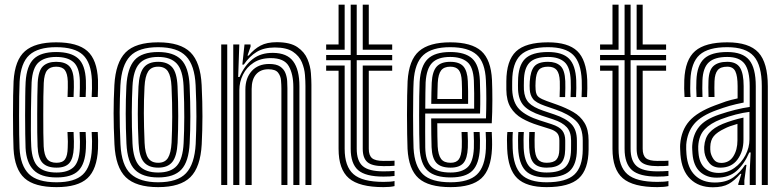

<svg xmlns="http://www.w3.org/2000/svg" viewBox="-20 -790 3342 820"><path d="M221.5 9.2Q127.2 9.2 84.9 -28.9Q42.5 -67 37.8 -154.2Q36.8 -178 36.1 -216.9Q35.5 -255.8 35.5 -299.2Q35.5 -342.8 36.1 -381.5Q36.8 -420.2 38 -443.2Q43.5 -534 86.8 -571.6Q130 -609.2 219.8 -609.2Q311.2 -609.2 353 -572.1Q394.8 -535 398.5 -448.5Q399 -432.2 398.6 -412.1Q398.2 -392 397.5 -375.8H371.5Q372.5 -392.5 372.9 -411.4Q373.2 -430.2 372.5 -447.5Q369.2 -523 333.9 -555.8Q298.5 -588.5 219.8 -588.5Q142.2 -588.5 105.4 -555Q68.5 -521.5 63.8 -441.8Q62.5 -417.5 62 -378.2Q61.5 -339 61.5 -295.8Q61.5 -252.5 62 -215.1Q62.5 -177.8 63.5 -157Q67.2 -82.8 103.2 -47.1Q139.2 -11.5 221.5 -11.5Q299 -11.5 334 -44.9Q369 -78.2 372.5 -155.5Q373.2 -172 373.1 -187.2Q373 -202.5 371.5 -226.2H397.5Q398.8 -204.8 399 -189Q399.2 -173.2 398.5 -154.5Q394.5 -66.8 353.4 -28.8Q312.2 9.2 221.5 9.2ZM221.5 -32.2Q154.2 -32.2 123.4 -63.9Q92.5 -95.5 89.2 -157.8Q88.2 -179.2 87.8 -217Q87.2 -254.8 87.2 -297.6Q87.2 -340.5 87.8 -378.9Q88.2 -417.2 89.5 -440.2Q93.8 -509 124.1 -538.4Q154.5 -567.8 219.8 -567.8Q283.2 -567.8 313.6 -540.5Q344 -513.2 346.8 -446.8Q347.5 -431.2 347.1 -412.9Q346.8 -394.5 345.8 -375.8H320Q320.8 -395.5 321.1 -413.5Q321.5 -431.5 321 -446.2Q318.8 -503.5 293.4 -525.1Q268 -546.8 219.8 -546.8Q171 -546.8 144.9 -523.6Q118.8 -500.5 115 -438.5Q114.5 -425 113.6 -391.2Q112.8 -357.5 112.2 -315.1Q111.8 -272.8 111.9 -232Q112 -191.2 113.5 -164Q117 -102 143.1 -77.6Q169.2 -53.2 221.5 -53.2Q269.2 -53.2 293.8 -75.6Q318.2 -98 321 -156.8Q321.5 -171 321.5 -185.5Q321.5 -200 320 -226.2H345.8Q347.5 -198.8 347.5 -185Q347.5 -171.2 346.8 -156.2Q343.8 -89.8 314.8 -61Q285.8 -32.2 221.5 -32.2ZM221.5 -74Q181.2 -74 161.9 -94.2Q142.5 -114.5 140.5 -164.5Q139.5 -187 139.1 -223.9Q138.8 -260.8 138.9 -302Q139 -343.2 139.5 -379.5Q140 -415.8 141 -437Q144 -489.2 164 -507.6Q184 -526 219.8 -526Q258.2 -526 276 -507.2Q293.8 -488.5 295.2 -443.8Q295.8 -434 295.5 -417.1Q295.2 -400.2 294.2 -375.8H268.5Q270.2 -419.5 269.5 -442.8Q268.2 -476 257 -490.6Q245.8 -505.2 219.8 -505.2Q194.2 -505.2 181.5 -490Q168.8 -474.8 166.8 -435.5Q165.8 -414 165.2 -377.4Q164.8 -340.8 164.8 -299.6Q164.8 -258.5 165.1 -222.1Q165.5 -185.8 166.5 -164.8Q168.8 -126.8 181.4 -110.8Q194 -94.8 221.5 -94.8Q247.2 -94.8 257.9 -109.9Q268.5 -125 269.2 -159.5Q269.8 -173.5 269.8 -185.5Q269.8 -197.5 268.2 -226.2H294.2Q295.5 -203 295.6 -186.6Q295.8 -170.2 295.2 -159.5Q293.2 -113.2 276.2 -93.6Q259.2 -74 221.5 -74Z M655.5 9.2Q560.8 9.2 517.1 -33.2Q473.5 -75.8 468.8 -173.8Q465.2 -246.8 465.2 -306.1Q465.2 -365.5 468.5 -427Q473.8 -522.8 516.2 -566Q558.8 -609.2 655.5 -609.2Q750.5 -609.2 793.5 -566.4Q836.5 -523.5 841.2 -426.8Q844.8 -352.2 844.6 -292.9Q844.5 -233.5 841.5 -173.8Q836.2 -76 793.1 -33.4Q750 9.2 655.5 9.2ZM655.5 -11.5Q738 -11.5 774.5 -50.2Q811 -89 815.8 -175Q818.5 -234.2 818.8 -291.6Q819 -349 815.5 -425.8Q811.5 -511.2 774.6 -549.9Q737.8 -588.5 655.5 -588.5Q572.2 -588.5 535.5 -549.9Q498.8 -511.2 494.2 -425Q491.5 -370.5 491.1 -311.5Q490.8 -252.5 494.5 -174Q498.8 -83.8 538.1 -47.6Q577.5 -11.5 655.5 -11.5ZM655.5 -32.2Q589.5 -32.2 556.6 -64.5Q523.8 -96.8 520 -177Q514 -308 519.8 -422.8Q524 -499 554.8 -533.4Q585.5 -567.8 655.5 -567.8Q721 -567.8 753.4 -535.6Q785.8 -503.5 789.8 -425.5Q793 -352.5 793 -293.5Q793 -234.5 790 -178Q786 -99.5 754.6 -65.9Q723.2 -32.2 655.5 -32.2ZM655.5 -53.2Q709.8 -53.2 735.2 -82.1Q760.8 -111 764.2 -178.8Q766.8 -228.8 767 -289.5Q767.2 -350.2 764 -422.5Q761 -490.2 734.9 -518.5Q708.8 -546.8 655.5 -546.8Q600.5 -546.8 574.9 -518.1Q549.2 -489.5 545.8 -422Q543.2 -373 542.9 -312Q542.5 -251 545.8 -177.8Q549.2 -109 575.6 -81.1Q602 -53.2 655.5 -53.2ZM655.5 -74Q614.5 -74 594.4 -97.8Q574.2 -121.5 571.8 -179Q568.5 -245.5 568.5 -303.1Q568.5 -360.8 571.5 -420.8Q574.5 -477.2 594 -501.6Q613.5 -526 655.5 -526Q695 -526 715.2 -502.9Q735.5 -479.8 738.2 -421.8Q741.2 -354.5 741.2 -294.8Q741.2 -235 738.5 -180Q735.5 -122.8 716 -98.4Q696.5 -74 655.5 -74ZM655.5 -94.8Q684.5 -94.8 697.4 -115.6Q710.2 -136.5 712.8 -181.2Q715.2 -233 715.5 -290.2Q715.8 -347.5 712.5 -420.5Q710.5 -464.2 697.4 -484.8Q684.2 -505.2 655.5 -505.2Q625.8 -505.2 612.6 -484.5Q599.5 -463.8 597.2 -419.5Q594.2 -361.8 594.4 -306.5Q594.5 -251.2 597.5 -180Q599.5 -133.8 613.4 -114.2Q627.2 -94.8 655.5 -94.8Z M1284.5 0V-423.2Q1284.5 -442 1282.5 -469.5Q1280.5 -497 1269.2 -524Q1258 -551 1231 -569.1Q1204 -587.2 1153.8 -587.2Q1107.8 -587.2 1076.8 -568.6Q1045.8 -550 1021.2 -514H1015L1024.2 -600H1050L1050.2 -591L1037 -552.5H1041.8Q1065.5 -580.8 1092.6 -595.2Q1119.8 -609.8 1162 -609.8Q1219.2 -609.8 1249.9 -588.9Q1280.5 -568 1293.1 -537.6Q1305.8 -507.2 1307.9 -477.1Q1310 -447 1310 -428.2V0ZM924.8 0V-600H950.5V0ZM976.2 0V-600H1002L997.2 -461.2H1003.2Q1024.5 -511 1059.5 -537.9Q1094.5 -564.8 1146 -564.2Q1205.8 -563.8 1232.2 -528.1Q1258.8 -492.5 1258.8 -421.5V0H1232.8V-418.2Q1232.8 -473.5 1213.2 -507.6Q1193.8 -541.8 1136.5 -541.8Q1093 -541.8 1063.1 -522.2Q1033.2 -502.8 1017.8 -471.5Q1002.2 -440.2 1002.2 -405.2V0ZM1028 0V-407.5Q1028 -456.5 1055.1 -486.6Q1082.2 -516.8 1130 -516.8Q1160.2 -516.8 1176.4 -505.8Q1192.5 -494.8 1199 -478Q1205.5 -461.2 1206.5 -443.6Q1207.5 -426 1207.5 -413.2V0H1181.8V-411.8Q1181.8 -426.8 1180.2 -446.1Q1178.8 -465.5 1167.5 -479.9Q1156.2 -494.2 1126.2 -494.2Q1092.5 -494.2 1073.6 -472.4Q1054.8 -450.5 1054.8 -410.2V0Z M1617.8 -35.8Q1540.8 -35.8 1509.2 -63.6Q1477.8 -91.5 1477.8 -154.5V-532.8H1373V-555H1477.8V-770H1503.5V-555H1655V-532.8H1503.5V-154.5Q1503.5 -103 1529.2 -80.6Q1555 -58.2 1617.8 -58.2Q1642.2 -58.2 1665 -60V-38.5Q1647.5 -35.8 1617.8 -35.8ZM1373 -577.5V-600H1426V-770H1452V-577.5ZM1529.2 -577.5V-770H1555V-600H1655V-577.5ZM1617.8 9.2Q1514 9.2 1470 -28.8Q1426 -66.8 1426 -154.5V-487.8H1373V-510.2H1452V-154.5Q1452 -79.2 1489.6 -46.2Q1527.2 -13.2 1617.8 -13.2Q1648.8 -13.2 1665 -16.8V4.8Q1647.2 9.2 1617.8 9.2ZM1617.8 -80.5Q1569 -80.5 1549.1 -97.6Q1529.2 -114.8 1529.2 -154.5V-510.2H1655V-487.8H1555V-154.5Q1555 -126.5 1568.9 -114.6Q1582.8 -102.8 1617.8 -102.8Q1658.5 -102.8 1665 -103.8V-82.2Q1657.2 -81.2 1646.2 -80.9Q1635.2 -80.5 1617.8 -80.5Z M1904.5 9.2Q1810 9.2 1767.6 -28.9Q1725.2 -67 1720.5 -154.2Q1719.5 -178 1718.9 -216.9Q1718.2 -255.8 1718.2 -299.2Q1718.2 -342.8 1718.9 -381.5Q1719.5 -420.2 1720.8 -443.2Q1726.2 -533.8 1769.6 -571.5Q1813 -609.2 1903 -609.2Q1993.8 -609.2 2035.4 -572.1Q2077 -535 2081.2 -448.5Q2082.8 -410.8 2082.8 -361.5Q2082.8 -312.2 2080.2 -263.5H1847.5Q1847.5 -235.2 1848 -207.1Q1848.5 -179 1849.2 -164.5Q1851.5 -127.8 1863.9 -111.2Q1876.2 -94.8 1904.5 -94.8Q1928.8 -94.8 1939.6 -109.6Q1950.5 -124.5 1952.2 -160.8Q1953.2 -182 1951.2 -226.2H1977Q1979.2 -182.8 1978 -159.5Q1976 -113 1959 -93.5Q1942 -74 1904.5 -74Q1862.8 -74 1844 -94.1Q1825.2 -114.2 1823.2 -161.5Q1822.5 -182.5 1822 -216.1Q1821.5 -249.8 1821.5 -284.2H2055.5Q2057 -324.8 2057 -368.5Q2057 -412.2 2055.2 -447.2Q2051.8 -524 2015.9 -556.2Q1980 -588.5 1903 -588.5Q1825 -588.5 1788.1 -554.9Q1751.2 -521.2 1746.5 -441.8Q1745.2 -417.5 1744.8 -378.2Q1744.2 -339 1744.2 -295.9Q1744.2 -252.8 1744.8 -215.2Q1745.2 -177.8 1746.2 -157Q1750.5 -80 1786.2 -45.8Q1822 -11.5 1904.5 -11.5Q1982 -11.5 2016.9 -44.8Q2051.8 -78 2055.2 -155.5Q2056 -172 2055.6 -190.6Q2055.2 -209.2 2054.2 -226.2H2080.2Q2081 -210.5 2081.5 -191Q2082 -171.5 2081.2 -154.5Q2077 -66.5 2036.1 -28.6Q1995.2 9.2 1904.5 9.2ZM1904.5 -32.2Q1837.5 -32.2 1806.6 -60.9Q1775.8 -89.5 1772 -157.8Q1771 -179.5 1770.5 -217.1Q1770 -254.8 1770 -297.5Q1770 -340.2 1770.5 -378.6Q1771 -417 1772.2 -440.2Q1776.5 -508.8 1806.9 -538.2Q1837.2 -567.8 1903 -567.8Q1966 -567.8 1996.2 -540.4Q2026.5 -513 2029.5 -446.5Q2030.8 -419 2031.1 -382Q2031.5 -345 2030.2 -305H1796Q1795.8 -260.8 1795.8 -226.9Q1795.8 -193 1796.2 -159.8Q1797.2 -102.5 1822 -77.9Q1846.8 -53.2 1904.5 -53.2Q1952 -53.2 1976.5 -75.4Q2001 -97.5 2003.8 -157Q2004.8 -184.8 2002.8 -226.2H2028.5Q2029.5 -208.5 2029.9 -190.8Q2030.2 -173 2029.5 -156.2Q2026.2 -89.5 1997.5 -60.9Q1968.8 -32.2 1904.5 -32.2ZM1796.2 -325.8H2005Q2005.5 -361.2 2005.1 -391.6Q2004.8 -422 2003.8 -446Q2001 -504.5 1975.2 -525.6Q1949.5 -546.8 1903 -546.8Q1850.8 -546.8 1826.1 -522.1Q1801.5 -497.5 1797.8 -438.5Q1797.2 -426.5 1796.8 -394.9Q1796.2 -363.2 1796.2 -325.8ZM1821.8 -346.5Q1822 -369.8 1822.5 -395.1Q1823 -420.5 1823.8 -437Q1826.5 -485.2 1845 -505.6Q1863.5 -526 1903 -526Q1941.8 -526 1958.9 -506.6Q1976 -487.2 1978 -443.5Q1978.8 -427.5 1979.2 -400.8Q1979.8 -374 1979.2 -346.5ZM1847.8 -367.2H1953.2Q1953.8 -388.8 1953.2 -409.9Q1952.8 -431 1952.2 -442.5Q1950.8 -476.2 1939.4 -490.8Q1928 -505.2 1903 -505.2Q1876.5 -505.2 1864 -489.4Q1851.5 -473.5 1849.5 -435.8Q1849 -422.8 1848.6 -406.1Q1848.2 -389.5 1847.8 -367.2Z M2314.5 -74Q2277 -74 2259.5 -93.6Q2242 -113.2 2240 -159.2Q2239.5 -172.5 2239.5 -190.8Q2239.5 -209 2240.5 -226.2H2264Q2263.2 -210.2 2263.1 -192.8Q2263 -175.2 2263.5 -161Q2265 -125.2 2277 -110Q2289 -94.8 2314.5 -94.8Q2343.8 -94.8 2356.1 -108.2Q2368.5 -121.8 2368.8 -151.5Q2369 -161.8 2369 -171Q2369 -180.2 2369 -190Q2369 -212.2 2358.5 -222.8Q2348 -233.2 2329.5 -239L2278.2 -255.2Q2240 -267 2209.4 -284.4Q2178.8 -301.8 2160.9 -330.9Q2143 -360 2142.5 -406.8Q2142.5 -416.8 2142.5 -425.9Q2142.5 -435 2142.5 -442.8Q2142.8 -531.5 2183.9 -570.4Q2225 -609.2 2320.5 -609.2Q2406.2 -609.2 2445.2 -572Q2484.2 -534.8 2488 -448.5Q2488.8 -432 2488.4 -412.6Q2488 -393.2 2487.2 -375.5H2463.8Q2464.5 -391.2 2464.9 -411Q2465.2 -430.8 2464.5 -447.2Q2461.2 -523 2427.8 -555.8Q2394.2 -588.5 2320.5 -588.5Q2238.5 -588.5 2203.1 -554.5Q2167.8 -520.5 2167.5 -442.8Q2167.5 -434 2167.4 -425Q2167.2 -416 2167.5 -406.8Q2169.8 -351.8 2198.2 -323.1Q2226.8 -294.5 2285.5 -275.8L2335.5 -259.8Q2368.8 -249 2381.4 -232.5Q2394 -216 2394 -190Q2394 -180.2 2394 -171.1Q2394 -162 2393.8 -151.5Q2393.2 -110.2 2375.1 -92.1Q2357 -74 2314.5 -74ZM2314.5 -32.2Q2252 -32.2 2224 -61.5Q2196 -90.8 2193 -157Q2192.5 -171.8 2192.5 -191Q2192.5 -210.2 2193.8 -226.2H2217.2Q2216 -210.2 2216 -191.4Q2216 -172.5 2216.5 -158.2Q2219 -102 2241.8 -77.6Q2264.5 -53.2 2314.5 -53.2Q2370.5 -53.2 2394.4 -76.4Q2418.2 -99.5 2418.8 -151.2Q2419 -161.8 2419 -171Q2419 -180.2 2419 -190Q2419 -226.2 2400.5 -246.8Q2382 -267.2 2341.5 -280.5L2292.8 -296.5Q2239.8 -314 2217.2 -338.4Q2194.8 -362.8 2192.5 -406.8Q2192 -416.5 2192.2 -425.5Q2192.5 -434.5 2192.5 -442.8Q2192.8 -509.2 2222.2 -538.5Q2251.8 -567.8 2320.5 -567.8Q2382 -567.8 2410.1 -539.6Q2438.2 -511.5 2441 -446.8Q2442.2 -417.2 2440.2 -375.5H2416.8Q2417.8 -397 2418 -413.4Q2418.2 -429.8 2417.5 -446.2Q2415.2 -503.2 2390.8 -525Q2366.2 -546.8 2320.5 -546.8Q2265.2 -546.8 2241.5 -522.5Q2217.8 -498.2 2217.5 -442.8Q2217.5 -433.8 2217.2 -424.9Q2217 -416 2217.5 -406.8Q2219.8 -370.8 2238.5 -351.2Q2257.2 -331.8 2300 -317.2L2347.5 -301.2Q2397.2 -284.5 2420.5 -260Q2443.8 -235.5 2443.8 -190Q2443.8 -180.2 2443.9 -170.5Q2444 -160.8 2443.8 -151.2Q2443.2 -88.2 2413.5 -60.2Q2383.8 -32.2 2314.5 -32.2ZM2314.5 9.2Q2228.2 9.2 2189 -28.8Q2149.8 -66.8 2146 -154.5Q2145.2 -172 2145.2 -191.8Q2145.2 -211.5 2146.8 -226.2H2170.2Q2169 -212.5 2168.9 -193.1Q2168.8 -173.8 2169.5 -156Q2172.8 -78.5 2206.5 -45Q2240.2 -11.5 2314.5 -11.5Q2397 -11.5 2432.6 -44.1Q2468.2 -76.8 2468.8 -151.2Q2468.8 -160.8 2468.8 -170.5Q2468.8 -180.2 2468.8 -190Q2468.8 -247.2 2438.2 -275.2Q2407.8 -303.2 2353.5 -322L2307 -338Q2268.5 -351.5 2256.4 -367.4Q2244.2 -383.2 2242.5 -407Q2241.8 -414.5 2241.9 -423.9Q2242 -433.2 2242.5 -442.5Q2245.5 -487.2 2262.1 -506.6Q2278.8 -526 2320.5 -526Q2354.5 -526 2373.4 -508.6Q2392.2 -491.2 2394.2 -443.8Q2394.8 -432.5 2394.5 -414.1Q2394.2 -395.8 2393.5 -375.5H2370Q2370.8 -394.8 2371 -412.4Q2371.2 -430 2370.8 -442.8Q2369.5 -476.2 2357.6 -490.8Q2345.8 -505.2 2320.5 -505.2Q2292 -505.2 2280.6 -490.8Q2269.2 -476.2 2267.5 -442.5Q2266.2 -423 2267.5 -407Q2269 -383.8 2281.2 -375Q2293.5 -366.2 2314.5 -358.8L2359.5 -342.8Q2398 -329 2428.4 -311.5Q2458.8 -294 2476.2 -265.4Q2493.8 -236.8 2493.8 -190Q2493.8 -179.8 2493.8 -170.5Q2493.8 -161.2 2493.8 -151.2Q2493 -66 2451.9 -28.4Q2410.8 9.2 2314.5 9.2Z M2787.5 -35.8Q2710.5 -35.8 2679 -63.6Q2647.5 -91.5 2647.5 -154.5V-532.8H2542.8V-555H2647.5V-770H2673.2V-555H2824.8V-532.8H2673.2V-154.5Q2673.2 -103 2699 -80.6Q2724.8 -58.2 2787.5 -58.2Q2812 -58.2 2834.8 -60V-38.5Q2817.2 -35.8 2787.5 -35.8ZM2542.8 -577.5V-600H2595.8V-770H2621.8V-577.5ZM2699 -577.5V-770H2724.8V-600H2824.8V-577.5ZM2787.5 9.2Q2683.8 9.2 2639.8 -28.8Q2595.8 -66.8 2595.8 -154.5V-487.8H2542.8V-510.2H2621.8V-154.5Q2621.8 -79.2 2659.4 -46.2Q2697 -13.2 2787.5 -13.2Q2818.5 -13.2 2834.8 -16.8V4.8Q2817 9.2 2787.5 9.2ZM2787.5 -80.5Q2738.8 -80.5 2718.9 -97.6Q2699 -114.8 2699 -154.5V-510.2H2824.8V-487.8H2724.8V-154.5Q2724.8 -126.5 2738.6 -114.6Q2752.5 -102.8 2787.5 -102.8Q2828.2 -102.8 2834.8 -103.8V-82.2Q2827 -81.2 2816 -80.9Q2805 -80.5 2787.5 -80.5Z M3233.5 0V-421.8Q3233.5 -511 3199.4 -549.8Q3165.2 -588.5 3086 -588.5Q3004.5 -588.5 2968 -555.8Q2931.5 -523 2928.5 -447.5Q2927.8 -431 2927.8 -412.5Q2927.8 -394 2929.2 -375.8H2903.5Q2902.2 -395 2902 -411.5Q2901.8 -428 2902.5 -448.5Q2906 -535.2 2949 -572.2Q2992 -609.2 3086 -609.2Q3179 -609.2 3219.1 -565.8Q3259.2 -522.2 3259.2 -421.8V0ZM3182 0.2V-62L3186 -138.8H3180Q3159.2 -89.8 3126.1 -60.2Q3093 -30.8 3040.5 -31.2Q2997 -31.2 2969.2 -56.8Q2941.5 -82.2 2937.5 -133.8Q2937 -141.2 2936.4 -151.6Q2935.8 -162 2936.5 -169.8Q2940.2 -217 2965.9 -248.6Q2991.5 -280.2 3050.8 -300.5Q3124.2 -325.2 3181.8 -333.2V-421.8Q3181.8 -488.8 3159.8 -517.8Q3137.8 -546.8 3086 -546.8Q3031.8 -546.8 3006.9 -523.4Q2982 -500 2980 -446.2Q2979.5 -430.5 2979.4 -412.6Q2979.2 -394.8 2980.2 -375.8H2954.8Q2953.5 -395.8 2953.5 -413.6Q2953.5 -431.5 2954.2 -446.8Q2956.8 -511.5 2987.4 -539.6Q3018 -567.8 3086 -567.8Q3151.2 -567.8 3179.5 -533.9Q3207.8 -500 3207.8 -421.8V0.2ZM3024.5 9.8Q2964.2 9.8 2927.9 -25.8Q2891.5 -61.2 2886 -129.5Q2885.2 -140 2884.8 -153.2Q2884.2 -166.5 2885 -174.5Q2889.8 -234 2923.9 -272.9Q2958 -311.8 3033.8 -340Q3061.8 -350.8 3080.4 -356.9Q3099 -363 3130.2 -369.8V-422Q3130.2 -465.5 3120.5 -485.4Q3110.8 -505.2 3086 -505.2Q3057.5 -505.2 3045.1 -490.4Q3032.8 -475.5 3031.5 -443Q3031.2 -435 3031 -415.9Q3030.8 -396.8 3031.5 -375.8H3006Q3005 -400 3005.2 -416.8Q3005.5 -433.5 3005.8 -445.8Q3007.5 -491 3027.5 -508.5Q3047.5 -526 3086 -526Q3124.5 -526 3140.2 -501.4Q3156 -476.8 3156 -422V-352Q3121.5 -345.2 3095.5 -337.8Q3069.5 -330.2 3042.2 -320.2Q2973.8 -295.8 2944.4 -260.4Q2915 -225 2910.8 -172.5Q2910.2 -163.8 2910.6 -152.5Q2911 -141.2 2911.8 -131.5Q2916.5 -72.2 2948.1 -41.4Q2979.8 -10.5 3032.8 -10.5Q3081.2 -10.5 3111.8 -32.5Q3142.2 -54.5 3162.2 -86H3168L3159 -19.8V0H3133.2L3132.8 -4L3146.2 -47.5H3141.5Q3117.8 -19 3092.1 -4.6Q3066.5 9.8 3024.5 9.8ZM3050 -51.5Q3087 -51.5 3116.6 -72.8Q3146.2 -94 3163.5 -126.9Q3180.8 -159.8 3180.8 -194.8V-312.2Q3124.5 -305.2 3059.2 -280.8Q3014 -263.5 2989.2 -237.2Q2964.5 -211 2962 -165.2Q2961.5 -157.5 2962.1 -149.8Q2962.8 -142 2963.2 -136Q2966.5 -95 2989 -73.2Q3011.5 -51.5 3050 -51.5ZM3056.5 -74Q3025.8 -74 3009.5 -93.4Q2993.2 -112.8 2988.8 -138.2Q2987 -152.5 2987.5 -163Q2990 -200.5 3009.4 -222.9Q3028.8 -245.2 3067 -261Q3086.2 -268.8 3109.6 -276Q3133 -283.2 3155.2 -287.8V-192.5Q3155.2 -143.5 3129.8 -108.8Q3104.2 -74 3056.5 -74ZM3060.2 -94.2Q3094 -94.2 3111.8 -122.1Q3129.5 -150 3129.5 -190.2V-261Q3092.8 -250.5 3075.5 -241.2Q3042.5 -225.8 3028.4 -208.5Q3014.2 -191.2 3013.5 -163Q3013.5 -157.2 3013.5 -151.8Q3013.5 -146.2 3014.5 -140.5Q3017.5 -124.5 3028.1 -109.4Q3038.8 -94.2 3060.2 -94.2Z"/></svg>

Font: Big Shoulders Inline Display ExtraBold
Style: Regular
Weight: 800
Designer: Patric King
Foundry: XO Type Co
Version: Version 1.000